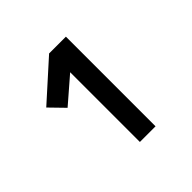

<svg xmlns="http://www.w3.org/2000/svg" viewBox="-99 -714 477 477"><g transform="rotate(-45 140.0 -475.5)"><path d="M191 -633V-318H136V-563L69 -505L32 -543L132 -633Z"/></g></svg>

Font: Tajawal
Style: Regular
Weight: 400
Designer: Boutros Fonts
Foundry: Created by Boutros International 2017
Version: Version 1.700